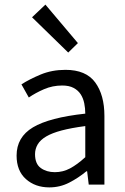

<svg xmlns="http://www.w3.org/2000/svg" viewBox="-20 -801 544 833"><path d="M276 -573 119 -726 177 -781 318 -614ZM194 12Q133 12 92.5 -24Q52 -60 52 -126Q52 -206 123 -248.5Q194 -291 350 -308Q350 -331 345.5 -353Q341 -375 330 -392Q319 -409 299.5 -419.5Q280 -430 250 -430Q208 -430 171 -414Q134 -398 105 -378L73 -435Q107 -457 156 -477.5Q205 -498 264 -498Q353 -498 393 -443.5Q433 -389 433 -298V0H365L358 -58H355Q320 -29 280 -8.5Q240 12 194 12ZM218 -54Q253 -54 284 -70.5Q315 -87 350 -119V-254Q289 -246 247.5 -235Q206 -224 180.5 -209Q155 -194 143.5 -174.5Q132 -155 132 -132Q132 -90 157 -72Q182 -54 218 -54Z"/></svg>

Font: TypoPRO Source Sans Pro
Style: Regular
Weight: 400
Designer: Paul D. Hunt
Foundry: Adobe Systems Incorporated
Version: Version 2.020;PS 2.000;hotconv 1.0.86;makeotf.lib2.5.63406